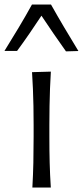

<svg xmlns="http://www.w3.org/2000/svg" viewBox="-54 -840 371 860"><path d="M91 0H173.6Q169.9 -57.6 168.5 -111.1Q167.1 -164.6 167.1 -228.7V-280.7Q167.1 -326.5 167.9 -366.1Q168.6 -405.7 170 -443Q171.4 -480.4 173.8 -519.2L89.5 -516.8Q91.9 -478.4 93.5 -441.4Q95.1 -404.4 95.8 -365.3Q96.6 -326.2 96.6 -280.7V-228.7Q96.6 -164.6 95.4 -111.1Q94.2 -57.6 91 0ZM-34 -611.9H22.5Q51.5 -651.3 78.5 -690.7Q105.6 -730.2 131.7 -769.7Q158.3 -729.7 185.7 -689.7Q213 -649.8 241.5 -609.9L297.2 -611.5Q264.9 -664.6 234.2 -716.2Q203.6 -767.8 174.5 -819.6H89.1Q60.6 -767.8 29.5 -716Q-1.7 -664.2 -34 -611.9Z"/></svg>

Font: Pinar-VF-FD
Style: Regular
Weight: 300
Designer: Amin Abedi
Version: Version 3.0